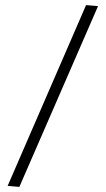

<svg xmlns="http://www.w3.org/2000/svg" viewBox="-20 -730 415 754"><path d="M318 -710 10 0 56 4 365 -706Z"/></svg>

Font: Catamaran Thin
Style: Regular
Weight: 100
Designer: Pria Ravichandran
Version: Version 2.000